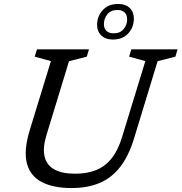

<svg xmlns="http://www.w3.org/2000/svg" viewBox="-20 -941 918 971"><path d="M215.5 -259.5Q195 -193 205.5 -149.2Q216 -105.5 255 -84Q294 -62.5 360 -62.5Q420 -62.5 465.8 -80.8Q511.5 -99 544.2 -139.8Q577 -180.5 597.5 -248.5L715 -632L633 -654.5L644 -691.5H878L867 -654.5L777 -631.5L659.5 -246Q632 -154 588.5 -97.8Q545 -41.5 484 -15.8Q423 10 342 10Q250 10 191.5 -20.2Q133 -50.5 116 -115Q99 -179.5 130.5 -283L237.5 -632L155.5 -654.5L167 -691.5H430L419 -654.5L329 -631.5ZM578 -921Q614.5 -921 635.8 -900.8Q657 -880.5 657 -847Q657 -803.5 628.8 -772.2Q600.5 -741 550.5 -741Q514.5 -741 492.8 -761.2Q471 -781.5 471 -815.5Q471 -858.5 499.5 -889.8Q528 -921 578 -921ZM554.5 -772.5Q588 -772.5 605.5 -794Q623 -815.5 623 -842.5Q623 -865.5 610.2 -878Q597.5 -890.5 574 -890.5Q540.5 -890.5 523 -868.8Q505.5 -847 505.5 -819.5Q505.5 -797 518.2 -784.8Q531 -772.5 554.5 -772.5Z"/></svg>

Font: Newsreader 11pt
Style: Italic
Weight: 400
Italic angle: -17°
Version: Version 1.003